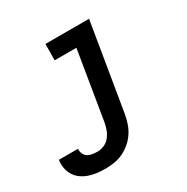

<svg xmlns="http://www.w3.org/2000/svg" viewBox="-237 -665 1006 1033"><g transform="rotate(-30 265.5 -148.5)"><path d="M128 223Q102 223 76.5 220Q51 217 27.5 209Q4 201 -16 187Q-36 173 -48.5 153Q-61 133 -66 108Q-71 83 -67 57V56H52Q50 72 56.5 86.5Q63 101 75.5 109Q88 117 104.5 119.5Q121 122 137 122Q158 122 178.5 112.5Q199 103 213 85.5Q227 68 234.5 47.5Q242 27 246 6L316 -419H181L182 -520H453L363 23Q358 50 349 76.5Q340 103 324 127Q308 151 285 170.5Q262 190 236 202Q210 214 182.5 218.5Q155 223 128 223Z"/></g></svg>

Font: Iosevka Extended Oblique
Style: Bold
Weight: 700
Width: 7
Italic angle: -9°
Monospace: yes
Designer: Belleve Invis
Foundry: Belleve Invis
Version: Version 32.5.0; ttfautohint (v1.8.4)